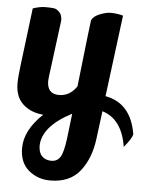

<svg xmlns="http://www.w3.org/2000/svg" viewBox="-55 -526 670 867"><g transform="rotate(5 280.5 -92.0)"><path d="M205 297Q148 297 107 262.5Q66 228 66 162Q66 81 148 4Q90 -1 55 -34Q20 -67 20 -127Q20 -155 27 -211Q34 -267 42 -332Q50 -397 59 -470Q90 -481 116 -481Q142 -481 155 -479Q168 -477 180 -464Q192 -451 192 -427L159 -172Q157 -156 157 -150Q157 -91 211 -91Q260 -91 291 -137Q294 -160 306 -269.5Q318 -379 326 -440Q335 -459 363.5 -470Q392 -481 410 -481Q442 -481 468 -473L421 -104Q538 -83 561 57Q557 76 523 117Q503 -8 413 -35L397 90Q386 180 340 238.5Q294 297 205 297ZM265 98 278 -12Q147 56 144 143Q144 176 160 192Q176 208 202.5 208Q229 208 243 186Q257 164 265 98Z"/></g></svg>

Font: Lily Script One
Style: Regular
Weight: 400
Designer: Julia Petretta
Foundry: Julia Petretta
Version: Version 1.002;PS 001.001;hotconv 1.0.70;makeotf.lib2.5.58329